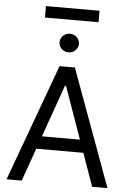

<svg xmlns="http://www.w3.org/2000/svg" viewBox="-67 -1109 779 1157"><g transform="rotate(5 323.0 -530.5)"><path d="M17.6 0 276.4 -707H369.1L627.9 0H535.2L325.2 -592.8H319.3L109.4 0ZM503.9 -276.4V-199.2H141.6V-276.4ZM263.7 -850.6Q263.7 -866.2 271.5 -878.9Q279.3 -891.6 293 -899.4Q306.6 -907.2 322.3 -907.2Q337.9 -907.2 351.6 -899.4Q365.2 -891.6 373 -878.9Q380.9 -866.2 380.9 -850.6Q380.9 -835.9 373 -822.8Q365.2 -809.6 352.1 -802.2Q338.9 -794.9 322.3 -794.9Q306.6 -794.9 293 -802.2Q279.3 -809.6 271.5 -822.8Q263.7 -835.9 263.7 -850.6ZM487.3 -991.2H163.1V-1060.5H487.3Z"/></g></svg>

Font: Pretendard Std Variable
Style: Regular
Weight: 400
Designer: Base glyphs from Inter by Rasmus Andersson; Hangeul glyphs from Noto Sans CJK(Source Han Sans) by Jang Soo-young and Kan
Foundry: Kil Hyung-jin
Version: Version 1.309;Glyphs 3.2 (3225)